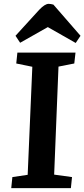

<svg xmlns="http://www.w3.org/2000/svg" viewBox="-20 -972 436 992"><path d="M396 -787.1 371.1 -750 227.1 -832 84 -751 60.1 -787.1 182.1 -920.9Q211.9 -952.1 231 -952.1Q242.2 -952.1 255.9 -948.2ZM147 -627 64 -644 69.8 -700.2H370.1L363.8 -644L282.2 -627.9L259.8 -69.8L352.1 -57.1L346.2 0H38.1L43.9 -57.1L123 -68.8Z"/></svg>

Font: Literata Book
Style: Bold Italic
Weight: 700
Italic angle: -3°
Designer: Latin by Veronika Burian and Jose Scaglione. Greek by Irene Vlachou. Cyrillic by Vera Evstafieva
Foundry: TypeTogether
Version: Version 1.003;PS 001.003;hotconv 1.0.88;makeotf.lib2.5.64775